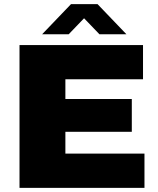

<svg xmlns="http://www.w3.org/2000/svg" viewBox="-20 -905 762 925"><path d="M450 -885 589 -740H459L385 -817L311 -740H183L322 -885ZM676 0H74V-688H669V-523H295V-428H615V-270H295V-165H676Z"/></svg>

Font: Archicoco
Style: Regular
Weight: 400
Designer: Hector Gatti
Foundry: Hector Gatti
Version: 1.002